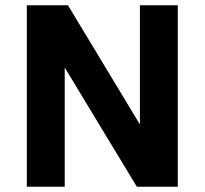

<svg xmlns="http://www.w3.org/2000/svg" viewBox="-20 -710 778 730"><path d="M82 0V-690H238.4L511.9 -236.8V-690H655.9V0H500.3L226.1 -453.2V0Z"/></svg>

Font: Oxanium ExtraLight
Style: Regular
Weight: 200
Designer: Severin Meyer
Version: Version 2.000